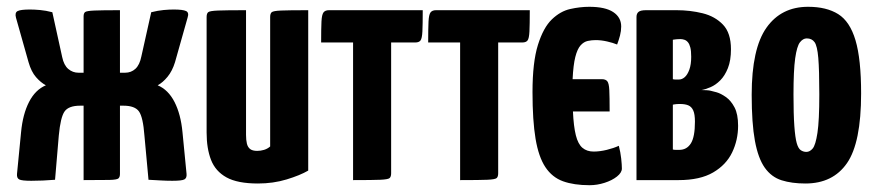

<svg xmlns="http://www.w3.org/2000/svg" viewBox="-20 -530 2574 565"><path d="M72 2Q44 2 36.5 -2Q29 -6 30 -18L42 -141Q47 -194 65.5 -230Q84 -266 115 -279Q100 -287 86 -303Q72 -319 64 -347L27 -478Q23 -493 32 -497.5Q41 -502 68 -502Q81 -502 98 -500.5Q115 -499 134 -494L163 -362Q168 -338 181 -327Q194 -316 211 -316H226V-482Q226 -491 230.5 -494.5Q235 -498 257.5 -499Q280 -500 333 -500V-316H348Q366 -316 378.5 -327.5Q391 -339 396 -364L425 -494Q445 -499 461.5 -500.5Q478 -502 491 -502Q518 -502 527.5 -497.5Q537 -493 532 -478L495 -347Q487 -321 473 -304Q459 -287 444 -279Q475 -266 493.5 -230Q512 -194 517 -141L529 -18Q530 -6 522.5 -2Q515 2 487 2Q470 2 453 1Q436 0 417 -1L405 -131Q401 -185 389 -202Q377 -219 343 -219H333V-18Q333 -9 328.5 -5Q324 -1 302 -0.5Q280 0 226 0V-219H216Q182 -219 170 -202Q158 -185 153 -131L142 -1Q105 2 72 2Z M739 10Q679 10 646.5 -8Q614 -26 601 -59.5Q588 -93 588 -140V-480Q588 -490 592.5 -494Q597 -498 621.5 -499Q646 -500 704 -500V-133Q704 -118 706.5 -107.5Q709 -97 716 -91.5Q723 -86 737 -86Q747 -86 757 -89Q767 -92 775 -99V-480Q775 -490 779.5 -494Q784 -498 807 -499Q830 -500 887 -500V-28Q863 -14 823.5 -2Q784 10 739 10Z M1019 0V-405H925Q925 -446 926 -466.5Q927 -487 932 -493.5Q937 -500 948 -500H1224Q1224 -458 1223 -437.5Q1222 -417 1217.5 -411Q1213 -405 1202 -405H1131V-20Q1131 -10 1126.5 -6Q1122 -2 1099 -1Q1076 0 1019 0Z M1334 0V-405H1240Q1240 -446 1241 -466.5Q1242 -487 1247 -493.5Q1252 -500 1263 -500H1539Q1539 -458 1538 -437.5Q1537 -417 1532.5 -411Q1528 -405 1517 -405H1446V-20Q1446 -10 1441.5 -6Q1437 -2 1414 -1Q1391 0 1334 0Z M1715 15Q1669 15 1637 3.5Q1605 -8 1585 -38Q1565 -68 1556 -121.5Q1547 -175 1547 -259Q1547 -347 1563 -398Q1579 -449 1604 -473Q1629 -497 1658 -503.5Q1687 -510 1714 -510Q1761 -510 1784.5 -494.5Q1808 -479 1808 -452Q1808 -439 1804.5 -425.5Q1801 -412 1796 -399Q1784 -404 1766.5 -408Q1749 -412 1733 -412Q1721 -412 1709.5 -409.5Q1698 -407 1688.5 -396.5Q1679 -386 1673 -362.5Q1667 -339 1665 -297H1751Q1762 -297 1767 -291Q1772 -285 1773 -265Q1774 -245 1774 -202H1666Q1668 -158 1674.5 -132Q1681 -106 1694 -95Q1707 -84 1727 -84Q1745 -84 1765.5 -89Q1786 -94 1801 -101Q1806 -82 1808 -63.5Q1810 -45 1810 -34Q1810 -22 1795.5 -10.5Q1781 1 1759 8Q1737 15 1715 15Z M1853 0V-480Q1853 -490 1859 -495Q1865 -500 1881 -500H1971Q2011 -500 2047.5 -491Q2084 -482 2107.5 -457.5Q2131 -433 2131 -385Q2131 -352 2122 -329.5Q2113 -307 2099.5 -293.5Q2086 -280 2071 -273.5Q2056 -267 2044 -265Q2052 -265 2059.5 -264.5Q2067 -264 2071 -263Q2076 -262 2088.5 -258.5Q2101 -255 2116 -244.5Q2131 -234 2141.5 -214Q2152 -194 2152 -160Q2152 -118 2134.5 -81.5Q2117 -45 2078.5 -22.5Q2040 0 1977 0ZM1979 -89Q2001 -89 2013 -108Q2025 -127 2025 -172Q2025 -194 2020 -205Q2015 -216 2005.5 -220Q1996 -224 1981 -224Q1971 -224 1965.5 -223Q1960 -222 1960 -222V-90Q1964 -89 1969 -89Q1974 -89 1979 -89ZM1960 -297Q1963 -296 1967.5 -296Q1972 -296 1978 -296Q1987 -296 1995 -303Q2003 -310 2008.5 -325Q2014 -340 2014 -363Q2014 -380 2011.5 -390Q2009 -400 2004.5 -405.5Q2000 -411 1994 -413Q1988 -415 1982 -415Q1976 -415 1971 -414.5Q1966 -414 1963 -413.5Q1960 -413 1960 -413Z M2350 10Q2310 10 2280 0.5Q2250 -9 2230.5 -36.5Q2211 -64 2201.5 -115.5Q2192 -167 2192 -251Q2192 -387 2235.5 -448.5Q2279 -510 2358 -510Q2412 -510 2446.5 -488.5Q2481 -467 2497.5 -411.5Q2514 -356 2514 -255Q2514 -110 2472.5 -50Q2431 10 2350 10ZM2353 -83Q2363 -83 2371.5 -93Q2380 -103 2385.5 -139Q2391 -175 2391 -252Q2391 -324 2388 -359.5Q2385 -395 2377 -406Q2369 -417 2354 -417Q2343 -417 2334 -405.5Q2325 -394 2320 -358.5Q2315 -323 2315 -252Q2315 -194 2317.5 -159.5Q2320 -125 2324.5 -109Q2329 -93 2336.5 -88Q2344 -83 2353 -83Z"/></svg>

Font: Yanone Kaffeesatz
Style: Bold
Weight: 700
Designer: Yanone (Cyrillic: Daniel Pouzeot, Huerta Tipografica, and Cyreal)
Foundry: Yanone
Version: Version 2.003